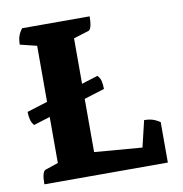

<svg xmlns="http://www.w3.org/2000/svg" viewBox="-74 -711 746 781"><g transform="rotate(-10 298.5 -320.5)"><path d="M47 0Q47 -53 63 -58L116 -76V-560L47 -577Q47 -595 51.5 -610Q56 -625 68 -641H347Q347 -616 343 -600.5Q339 -585 331 -583L269 -564V-94L466 -78L492 -187Q510 -187 525.5 -182.5Q541 -178 557 -167V0ZM31 -302 336 -397Q347 -386 350 -371.5Q353 -357 353 -340L48 -245Q38 -256 34.5 -271Q31 -286 31 -302Z"/></g></svg>

Font: Petrona ExtraBold
Style: Regular
Weight: 800
Designer: Ringo R. Seeber
Foundry: Ringo R. Seeber
Version: Version 2.001; ttfautohint (v1.8.3)